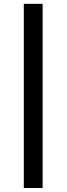

<svg xmlns="http://www.w3.org/2000/svg" viewBox="-20 -793 340 981"><path d="M101.6 -773.4H197.8V167.5H101.6Z"/></svg>

Font: Kantumruy
Style: Bold
Weight: 600
Foundry: Sovichet Tep
Version: Version 1.20 August 16, 2013